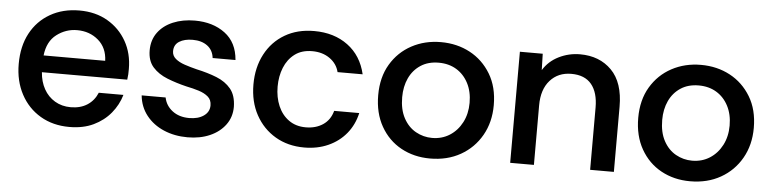

<svg xmlns="http://www.w3.org/2000/svg" viewBox="-38 -675 3435 854"><g transform="rotate(5 1679.5 -248.0)"><path d="M287 12Q214 12 158 -21Q102 -54 70.5 -113Q39 -172 39 -248Q39 -327 70 -385Q101 -443 157.5 -475.5Q214 -508 288 -508Q360 -508 414 -476.5Q468 -445 498.5 -391Q529 -337 529 -268Q529 -254 528.5 -244Q528 -234 526 -220H145Q148 -178 166 -145.5Q184 -113 215 -94.5Q246 -76 286 -76Q329 -76 359.5 -95.5Q390 -115 405 -151H515Q502 -106 471.5 -69Q441 -32 395 -10Q349 12 287 12ZM146 -295H421Q419 -353 380 -386.5Q341 -420 285 -420Q235 -420 194 -389Q153 -358 146 -295Z M815 12Q757 12 709 -8.5Q661 -29 631 -67Q601 -105 596 -156H703Q710 -120 740 -97Q770 -74 815 -74Q855 -74 880 -91.5Q905 -109 905 -138Q905 -163 888.5 -177Q872 -191 846.5 -199Q821 -207 791 -213Q745 -224 704.5 -240Q664 -256 639 -284Q614 -312 614 -359Q614 -405 638.5 -438.5Q663 -472 706 -490Q749 -508 803 -508Q884 -508 938 -467.5Q992 -427 998 -349H896Q892 -384 866.5 -403Q841 -422 801 -422Q764 -422 741 -407.5Q718 -393 718 -364Q718 -344 734 -330.5Q750 -317 775.5 -308.5Q801 -300 829 -293Q880 -282 920 -266Q960 -250 984 -221Q1008 -192 1009 -141Q1009 -95 983.5 -60.5Q958 -26 914.5 -7Q871 12 815 12Z M1336 12Q1263 12 1207 -21Q1151 -54 1119 -112.5Q1087 -171 1087 -248Q1087 -324 1118 -383Q1149 -442 1205 -475Q1261 -508 1336 -508Q1425 -508 1486.5 -462.5Q1548 -417 1567 -335H1455Q1446 -372 1413.5 -395Q1381 -418 1335 -418Q1288 -418 1257 -394.5Q1226 -371 1210.5 -332.5Q1195 -294 1195 -248Q1195 -200 1211.5 -161.5Q1228 -123 1259.5 -100.5Q1291 -78 1335 -78Q1380 -78 1412 -99.5Q1444 -121 1455 -162H1567Q1555 -109 1523 -70Q1491 -31 1443 -9.5Q1395 12 1336 12Z M1898 12Q1826 12 1768.5 -19.5Q1711 -51 1677.5 -110Q1644 -169 1644 -249Q1644 -329 1678.5 -387Q1713 -445 1771.5 -476.5Q1830 -508 1902 -508Q1974 -508 2032 -477Q2090 -446 2125 -388Q2160 -330 2160 -249Q2160 -173 2126.5 -114Q2093 -55 2034 -21.5Q1975 12 1898 12ZM1899 -80Q1943 -80 1977.5 -102Q2012 -124 2032 -162.5Q2052 -201 2052 -250Q2052 -300 2032.5 -337.5Q2013 -375 1979 -395.5Q1945 -416 1900 -416Q1853 -416 1819.5 -394Q1786 -372 1768.5 -334.5Q1751 -297 1751 -249Q1751 -194 1771.5 -156Q1792 -118 1826 -99Q1860 -80 1899 -80Z M2255 0V-496H2357L2359 -423Q2384 -464 2428.5 -486Q2473 -508 2523 -508Q2610 -508 2664 -453.5Q2718 -399 2718 -291V0H2612V-278Q2612 -345 2582 -381.5Q2552 -418 2492 -418Q2433 -418 2397 -377.5Q2361 -337 2361 -266V0Z M3059 12Q2987 12 2929.5 -19.5Q2872 -51 2838.5 -110Q2805 -169 2805 -249Q2805 -329 2839.5 -387Q2874 -445 2932.5 -476.5Q2991 -508 3063 -508Q3135 -508 3193 -477Q3251 -446 3286 -388Q3321 -330 3321 -249Q3321 -173 3287.5 -114Q3254 -55 3195 -21.5Q3136 12 3059 12ZM3060 -80Q3104 -80 3138.5 -102Q3173 -124 3193 -162.5Q3213 -201 3213 -250Q3213 -300 3193.5 -337.5Q3174 -375 3140 -395.5Q3106 -416 3061 -416Q3014 -416 2980.5 -394Q2947 -372 2929.5 -334.5Q2912 -297 2912 -249Q2912 -194 2932.5 -156Q2953 -118 2987 -99Q3021 -80 3060 -80Z"/></g></svg>

Font: Rethink Sans Medium
Style: Regular
Weight: 500
Designer: The Rethink Sans project authors (Hans Thiessen). DM Sans designed by Colophon Foundry.
Foundry: Rethink Communications LLC
Version: Version 1.001